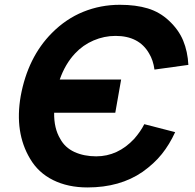

<svg xmlns="http://www.w3.org/2000/svg" viewBox="-20 -786 832 821"><path d="M597 -255 729 -221Q705 -168.5 672.2 -127.5Q639.5 -86.5 589.5 -51Q493 15.5 354 15.5Q270.5 15.5 207 -16Q143.5 -47.5 108.5 -107.5Q41.5 -219.5 68.5 -375Q99 -541.5 202 -645Q262 -705.5 336 -735.5Q410 -765.5 492.5 -765.5Q561 -765.5 612 -750Q663 -734.5 702 -698Q744 -659 763.2 -612.5Q782.5 -566 785.5 -508.5L640.5 -488.5Q635 -529 617.5 -557.5Q574.5 -632.5 474 -632.5Q425.5 -632.5 380 -613Q334.5 -593.5 301 -557.5Q259 -513 235.5 -446H498L473 -304H211.5Q210.5 -237 237.5 -192.5Q257.5 -155 298.2 -136.2Q339 -117.5 391.5 -117.5Q484 -117.5 554 -192.5Q567.5 -208 578.2 -223.5Q589 -239 597 -255Z"/></svg>

Font: Russisch Sans ExtraBold
Style: Italic
Weight: 800
Width: 4
Italic angle: -10°
Designer: Michael Sharanda (font) & Cristiano Sobral (main changes)
Foundry: Michael Sharanda
Version: Version 2.00;September 8, 2020;FontCreator 13.0.0.2681 64-bi